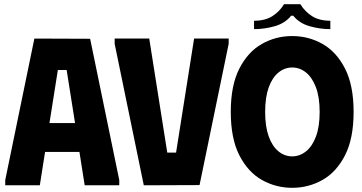

<svg xmlns="http://www.w3.org/2000/svg" viewBox="-20 -884 1727 916"><path d="M5 0V-25L144 -700L410 -699L549 -25V0H384L359 -159H195L170 0ZM216 -297H338L298 -550H256Z M527 -700H692L778 -156H820L906 -700H1071V-675L932 -1L666 0L527 -675Z M1081 -350Q1081 -477 1122 -557Q1163 -637 1229.5 -674.5Q1296 -712 1374 -712Q1452 -712 1518.5 -674.5Q1585 -637 1626 -557Q1667 -477 1667 -350Q1667 -223 1626 -143Q1585 -63 1518.5 -25.5Q1452 12 1374 12Q1296 12 1229.5 -25.5Q1163 -63 1122 -143Q1081 -223 1081 -350ZM1245 -350Q1245 -280 1262 -233Q1279 -186 1308.5 -162Q1338 -138 1374 -138Q1410 -138 1440 -162Q1470 -186 1487.5 -233Q1505 -280 1505 -350Q1505 -421 1487 -468Q1469 -515 1439.5 -538.5Q1410 -562 1374 -562Q1338 -562 1308.5 -538Q1279 -514 1262 -467Q1245 -420 1245 -350ZM1335 -864H1413Q1435 -828 1469.5 -806.5Q1504 -785 1556 -785V-745Q1506 -745 1457 -759Q1408 -773 1379 -809H1369Q1340 -773 1291 -759Q1242 -745 1192 -745V-785Q1245 -785 1279.5 -807Q1314 -829 1335 -864Z"/></svg>

Font: Phudu
Style: Bold
Weight: 700
Version: Version 1.005;gftools[0.9.23]